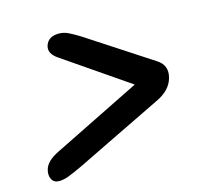

<svg xmlns="http://www.w3.org/2000/svg" viewBox="-80 -676 697 667"><g transform="rotate(-15 269.0 -342.0)"><path d="M136.5 -557.5Q145.5 -589.5 185.5 -589.5Q202.5 -589.5 218.5 -581.8Q234.5 -574 256 -561L489 -409Q527.5 -385.5 515.5 -341.5Q504 -298.5 451 -274.5L139.5 -123Q110.5 -109.5 91 -101.8Q71.5 -94 54.5 -94Q35.5 -94 28 -109.2Q20.5 -124.5 26.5 -144.5Q30.5 -158 43.2 -170.5Q56 -183 80 -194.5L394.5 -350L162 -509.5Q129.5 -531 136.5 -557.5Z"/></g></svg>

Font: Fraunces 9pt Soft
Style: Bold Italic
Weight: 700
Italic angle: -16°
Version: Version 1.000;[b76b70a41]